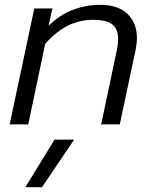

<svg xmlns="http://www.w3.org/2000/svg" viewBox="-20 -515 631 795"><path d="M122 -480H197L181 -408Q226 -453 281 -474Q336 -495 393 -495Q470 -495 508.5 -457Q547 -419 547 -357Q547 -338 542 -311L476 0H399L463 -304Q469 -333 469 -354Q469 -395 445 -414Q421 -433 365 -433Q253 -433 167 -333L97 0H20ZM206 63H287L154 260H85Z"/></svg>

Font: Prompt Light
Style: Italic
Weight: 300
Italic angle: -12°
Designer: Katatrad Team
Foundry: CadsonDemak
Version: Version 1.000